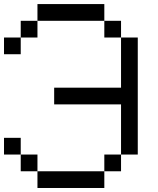

<svg xmlns="http://www.w3.org/2000/svg" viewBox="-20 -937 790 957"><path d="M0 -166.7V-250H83.3V-166.7ZM0 -666.7V-750H83.3V-666.7ZM166.7 -166.7V-83.3H83.3V-166.7ZM166.7 -83.3H500V0H166.7ZM166.7 -833.3V-750H83.3V-833.3ZM166.7 -916.7H500V-833.3H166.7ZM500 -83.3V-166.7H583.3V-83.3ZM500 -833.3H583.3V-750H500ZM666.7 -166.7H583.3V-416.7H250V-500H583.3V-750H666.7Z"/></svg>

Font: Galmuri11 Regular
Style: Regular
Weight: 400
Designer: Minseo Lee (Quiple)
Version: Version 2.356;hotconv 1.1.0;makeotfexe 2.6.0 DEVELOPMENT